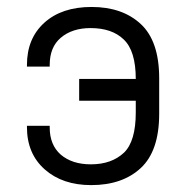

<svg xmlns="http://www.w3.org/2000/svg" viewBox="-20 -534 543 560"><path d="M210.9 -303.7H376Q376 -385.7 340.8 -418.9Q306.6 -452.1 244.1 -452.1Q190.4 -452.1 157.2 -423.8Q125 -396.5 125 -344.7V-339.8H58.6V-344.7Q58.6 -421.9 109.4 -467.8Q160.2 -513.7 247.1 -513.7Q336.9 -513.7 390.6 -463.9Q444.3 -414.1 444.3 -305.7V-202.1Q444.3 -93.8 390.6 -43.9Q336.9 5.9 246.1 5.9Q162.1 5.9 110.4 -40Q58.6 -85.9 58.6 -163.1V-167H125V-162.1Q125 -111.3 157.2 -83Q190.4 -54.7 245.1 -54.7Q305.7 -54.7 341.8 -88.9Q376 -122.1 376 -206.1V-240.2H210.9Z"/></svg>

Font: DINish
Style: Regular
Weight: 400
Designer: Bert Driehuis
Foundry: Playbeing
Version: Version 3.008; git-95204e4c-release